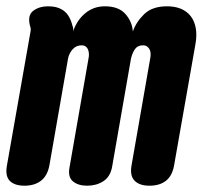

<svg xmlns="http://www.w3.org/2000/svg" viewBox="-59 -580 679 610"><path d="M19 10Q-13 10 -28 -5.5Q-43 -21 -37 -54L38 -480Q39 -485 38.5 -489.5Q38 -494 36 -499Q28 -532 47 -546Q66 -560 94 -560Q125 -560 144 -545.5Q163 -531 171 -499Q173 -494 173.5 -489.5Q174 -485 173 -480Q186 -517 212.5 -538.5Q239 -560 274 -560Q318 -560 339.5 -535.5Q361 -511 363 -480Q374 -511 399.5 -535.5Q425 -560 472 -560Q497 -560 516 -552Q535 -544 547 -528.5Q559 -513 563 -490.5Q567 -468 562 -440L494 -54Q488 -21 468 -5.5Q448 10 416 10Q384 10 368.5 -6Q353 -22 359 -55L418 -393Q420 -402 419.5 -410Q419 -418 416 -423.5Q413 -429 408 -432.5Q403 -436 395 -436Q378 -436 369.5 -423.5Q361 -411 357 -393L297 -49Q291 -18 269 -4Q247 10 218 10Q189 10 172.5 -4Q156 -18 162 -49L222 -393Q224 -402 223.5 -409.5Q223 -417 220.5 -423Q218 -429 213 -432.5Q208 -436 200 -436Q183 -436 171.5 -423Q160 -410 157 -393L98 -55Q92 -22 71.5 -6Q51 10 19 10Z"/></svg>

Font: Maple Mono NL ExtraBold
Style: Italic
Weight: 800
Italic angle: -10°
Monospace: yes
Designer: subframe7536
Version: Version 7.000